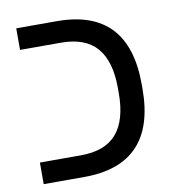

<svg xmlns="http://www.w3.org/2000/svg" viewBox="-71 -663 667 727"><g transform="rotate(-10 262.5 -299.5)"><path d="M470.2 -291V-308.1C470.2 -502.1 378.4 -599.1 194.8 -599.1H39.1V-516.1H196.8C258.6 -516.1 304.4 -498.9 334.2 -464.6C364 -430.3 378.9 -378.4 378.9 -309.1V-290C378.9 -221 364.1 -169.3 334.5 -134.8C304.9 -100.3 259 -83 196.8 -83H39.1V0H194.8C378.4 0 470.2 -97 470.2 -291Z"/></g></svg>

Font: Arimo
Style: Regular
Weight: 400
Designer: Steve Matteson
Foundry: Monotype Imaging Inc.
Version: Version 1.32